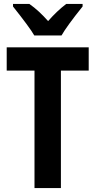

<svg xmlns="http://www.w3.org/2000/svg" viewBox="-20 -954 484 974"><path d="M154 -774H292C309 -804 345 -854 399 -921V-934H316C284 -910 254 -881 224 -847C193 -882 162 -911 129 -934H46V-921C101 -852 138 -802 154 -774ZM155 0H289V-596H430V-714H14V-596H155Z"/></svg>

Font: Kathrein 77 Bold Condensed
Style: Regular
Weight: 700
Width: 3
Designer: Lazydogs Typefoundry, based on Open Sans by Ascender Corporation
Foundry: Lazydogs Typefoundry
Version: Version 1.003;PS 001.003;hotconv 1.0.88;makeotf.lib2.5.64775